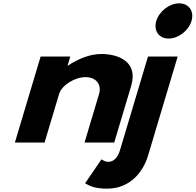

<svg xmlns="http://www.w3.org/2000/svg" viewBox="-20 -850 1167 1145"><path d="M1048.4 -830C990.4 -830 929.4 -783 912 -725C894.7 -667 927.6 -620 985.6 -620C1043.6 -620 1104.7 -667 1122 -725C1139.4 -783 1106.4 -830 1048.4 -830ZM862.6 -513H1039.6L862.6 79C835.3 170 759.9 275 618.9 275C534.9 275 509.2 254 487.5 243L585.3 100C585.3 100 603.8 115 625.8 115C655.8 115 681.4 93 695.7 45ZM68.8 0H245.8L332.6 -290C347.8 -341 425.4 -390 489.5 -390C558.5 -390 586.2 -341 570.9 -290L484.2 0H661.2L762.3 -338C805.1 -481 688.1 -528 584 -528C516.3 -528 445.9 -499 385.5 -459H383.1L399.3 -513H222.3Z"/></svg>

Font: Hussar
Style: BdSuprExtOblThree
Weight: 700
Foundry: Cannot Into Space Fonts
Version: Version 2.00